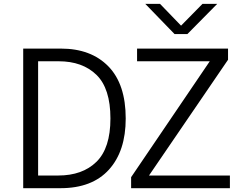

<svg xmlns="http://www.w3.org/2000/svg" viewBox="-20 -986 1268 1006"><path d="M667 -57.6 1079.1 -665H698.2V-731.4H1174.8V-672.9L760.7 -66.4H1184.6V0H667ZM101.6 0V-731.4H298.8Q457 -731.4 547.9 -638.2Q638.7 -544.9 638.7 -365.2Q638.7 -194.3 550.8 -97.2Q462.9 0 296.9 0ZM179.7 -66.4H285.2Q412.1 -66.4 485.4 -138.2Q558.6 -210 558.6 -365.2Q558.6 -522.5 485.4 -593.8Q412.1 -665 287.1 -665H179.7ZM741.2 -965.8H818.4L928.7 -851.6L1041 -965.8H1118.2L961.9 -807.6H894.5Z"/></svg>

Font: Gothic A1
Style: Regular
Weight: 400
Designer: HanYang I&C Co.,Ltd.
Foundry: HanYang I&C Co.,Ltd.
Version: Version 2.50